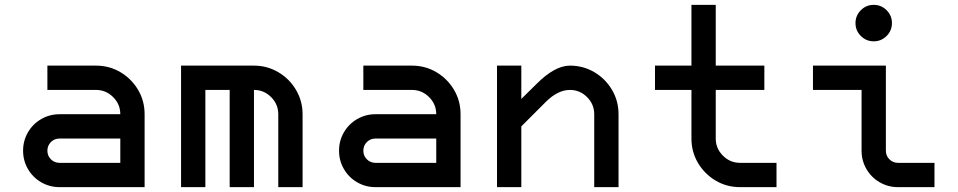

<svg xmlns="http://www.w3.org/2000/svg" viewBox="-20 -770 3940 790"><path d="M575 -300V0H225Q184 0 149.5 -20Q115 -40 95 -74.5Q75 -109 75 -150Q75 -191 95 -225.5Q115 -260 149.5 -280Q184 -300 225 -300H475Q475 -341 445.5 -370.5Q416 -400 375 -400H175V-500H375Q430 -500 475.5 -473Q521 -446 548 -400.5Q575 -355 575 -300ZM225 -100H475V-200H225Q204 -200 189.5 -185.5Q175 -171 175 -150Q175 -129 189.5 -114.5Q204 -100 225 -100Z M1025 -400V0H925V-400H825V0H725V-500H1025Q1079 -500 1125 -473Q1171 -446 1198 -400Q1225 -354 1225 -300V0H1125V-300Q1125 -341 1095.5 -370.5Q1066 -400 1025 -400Z M1875 -300V0H1525Q1484 0 1449.5 -20Q1415 -40 1395 -74.5Q1375 -109 1375 -150Q1375 -191 1395 -225.5Q1415 -260 1449.5 -280Q1484 -300 1525 -300H1775Q1775 -341 1745.5 -370.5Q1716 -400 1675 -400H1475V-500H1675Q1730 -500 1775.5 -473Q1821 -446 1848 -400.5Q1875 -355 1875 -300ZM1525 -100H1775V-200H1525Q1504 -200 1489.5 -185.5Q1475 -171 1475 -150Q1475 -129 1489.5 -114.5Q1504 -100 1525 -100Z M2325 -500Q2380 -500 2425.5 -473Q2471 -446 2498 -400.5Q2525 -355 2525 -300V0H2425V-300Q2425 -341 2395.5 -370.5Q2366 -400 2325 -400Q2275 -400 2225 -350L2125 -250V0H2025V-500H2125V-363L2188 -425Q2263 -500 2325 -500Z M2825 -200V-400H2675V-500H2825V-750H2925V-500H3125V-400H2925V-200Q2925 -159 2954.5 -129.5Q2984 -100 3025 -100H3175V0H3025Q2970 0 2924.5 -27Q2879 -54 2852 -99.5Q2825 -145 2825 -200Z M3525 -400H3325V-500H3625V-150Q3625 -129 3639.5 -114.5Q3654 -100 3675 -100H3825V0H3675Q3634 0 3599.5 -20Q3565 -40 3545 -74.5Q3525 -109 3525 -150ZM3500 -675Q3500 -706 3522 -728Q3544 -750 3575 -750Q3606 -750 3628 -728Q3650 -706 3650 -675Q3650 -644 3628 -622Q3606 -600 3575 -600Q3544 -600 3522 -622Q3500 -644 3500 -675Z"/></svg>

Font: Monoikos Medium
Style: Regular
Weight: 500
Designer: Brian Krent
Version: Version 0.088